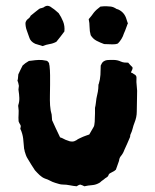

<svg xmlns="http://www.w3.org/2000/svg" viewBox="-20 -667 540 671"><path d="M205 -557Q198 -548 191 -538.5Q184 -529 177 -521Q166 -515 153.5 -513Q141 -511 129 -506Q122 -508 116 -510Q110 -512 103 -514Q86 -522 82 -537Q78 -549 73.5 -561Q69 -573 69 -587Q71 -596 78 -601Q85 -606 87 -612Q96 -619 103 -625Q110 -631 117 -636Q120 -638 126 -639L132 -641Q141 -648 148.5 -646.5Q156 -645 164 -638Q169 -635 174 -630.5Q179 -626 185 -621Q194 -608 200.5 -592Q207 -576 205 -557ZM427 -585Q425 -582 424 -578Q423 -574 421 -570Q420 -566 417.5 -560.5Q415 -555 413 -550Q410 -540 404.5 -531Q399 -522 392 -515Q387 -513 382.5 -512.5Q378 -512 373 -512Q366 -512 359 -512.5Q352 -513 344 -513Q330 -518 317.5 -524.5Q305 -531 297 -544Q293 -558 293 -572.5Q293 -587 290 -600Q295 -606 299.5 -611.5Q304 -617 308 -623Q316 -633 331 -644Q337 -645 342.5 -645Q348 -645 354 -645Q361 -645 368 -644Q375 -643 382 -639Q387 -635 393 -634Q415 -624 422 -600Q423 -597 424 -593.5Q425 -590 427 -585ZM459 -335Q459 -320 458.5 -306Q458 -292 458 -277Q458 -267 456 -257.5Q454 -248 450 -238Q446 -228 443.5 -217.5Q441 -207 436 -197Q435 -195 435 -192Q435 -189 434 -187Q430 -177 425 -166Q420 -155 415 -144Q410 -130 402 -121Q397 -115 396 -105L385 -74Q380 -69 371 -65Q362 -61 360 -57Q358 -50 352.5 -47Q347 -44 343 -40Q334 -34 329 -29Q316 -21 302 -20Q288 -19 275 -16Q271 -18 267.5 -19.5Q264 -21 260 -22Q256 -21 253.5 -19.5Q251 -18 248 -16Q236 -17 224 -19.5Q212 -22 200 -22Q193 -22 186.5 -24Q180 -26 173 -28Q163 -31 155 -35.5Q147 -40 137 -43Q127 -47 118.5 -55Q110 -63 102 -72Q90 -90 77 -112Q73 -118 70.5 -125Q68 -132 66 -139Q66 -142 65 -144.5Q64 -147 64 -150Q63 -166 61 -182.5Q59 -199 52 -215Q51 -215 51 -216Q51 -217 51 -217Q52 -221 52.5 -224.5Q53 -228 51 -231Q47 -237 45 -243Q44 -256 45 -268Q46 -280 44 -293Q43 -297 44 -300Q48 -312 47.5 -325Q47 -338 45 -350Q44 -354 45 -358.5Q46 -363 46 -367Q45 -372 44 -376.5Q43 -381 41 -385Q43 -391 43 -396Q43 -401 44 -407Q47 -414 51 -422Q55 -430 59 -438Q63 -442 68.5 -446Q74 -450 81 -454Q83 -454 85 -454.5Q87 -455 90 -455Q103 -457 115.5 -457.5Q128 -458 141 -455Q146 -455 151 -447Q152 -445 152 -442.5Q152 -440 153 -438Q155 -421 155 -404Q155 -387 155 -370Q155 -352 154.5 -334.5Q154 -317 155 -299Q156 -292 156.5 -286Q157 -280 159 -273Q161 -267 161 -261Q161 -255 162 -247Q168 -234 175 -218.5Q182 -203 190 -187Q197 -185 203 -181.5Q209 -178 216 -176Q233 -168 247 -177Q252 -181 258 -183.5Q264 -186 270 -189Q275 -191 280.5 -193Q286 -195 292 -197L307 -223Q310 -227 311 -241.5Q312 -256 312 -271Q312 -286 312 -290Q314 -298 315 -307Q316 -316 317 -323Q320 -335 322 -346.5Q324 -358 324 -370Q324 -373 325 -373Q330 -389 331 -405.5Q332 -422 332 -438Q336 -448 341.5 -452Q347 -456 354 -457Q366 -458 379 -457.5Q392 -457 402 -452Q409 -449 415 -448.5Q421 -448 428 -448Q431 -444 435 -440Q439 -436 443 -432Q444 -427 442 -423.5Q440 -420 438 -415Q438 -412 442 -412L448 -408Q457 -404 457 -396Q456 -380 458 -365Q460 -350 459 -335Z"/></svg>

Font: Daruma Drop One
Style: Regular
Weight: 400
Designer: Maniackers Design
Version: Version 1.000